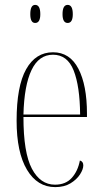

<svg xmlns="http://www.w3.org/2000/svg" viewBox="-20 -756 419 786"><path d="M206 10Q133 10 90.5 -61Q48 -132 48 -262Q48 -403 87 -472.5Q126 -542 197 -542Q266 -542 301 -474.5Q336 -407 336 -291V-277H76Q76 -131 110.5 -65.5Q145 0 205 0Q249 0 274 -28Q299 -56 307 -99Q321 -95 321 -79Q321 -63 307.5 -42Q294 -21 268.5 -5.5Q243 10 206 10ZM308 -287Q307 -403 281.5 -467.5Q256 -532 197 -532Q139 -532 109 -469Q79 -406 76 -287ZM257 -662Q236 -662 236 -698Q236 -736 257 -736Q278 -736 278 -698Q278 -662 257 -662ZM124 -662Q104 -662 104 -698Q104 -736 124 -736Q145 -736 145 -698Q145 -662 124 -662Z"/></svg>

Font: Noto Serif Display ExtraCondensed Thin
Style: Regular
Weight: 100
Width: 2
Designer: Monotype Design Team
Foundry: Monotype Imaging Inc.
Version: Version 2.009